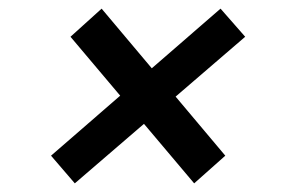

<svg xmlns="http://www.w3.org/2000/svg" viewBox="-20 -520 669 444"><path d="M429 -96 143 -435 215 -500 501 -160ZM153 -96 98 -160 490 -500 547 -435Z"/></svg>

Font: Figtree Light SemiBold
Style: Italic
Weight: 600
Italic angle: -9.5°
Version: Version 2.001;gftools[0.9.30]